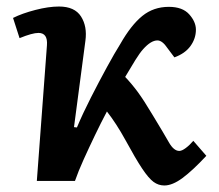

<svg xmlns="http://www.w3.org/2000/svg" viewBox="-20 -555 671 589"><path d="M207 -165 216 -164Q234 -207 259 -256Q284 -305 308 -349Q332 -393 349 -420Q382 -478 416.5 -506Q451 -534 498 -534Q540 -534 560.5 -511Q581 -488 581 -464Q581 -437 564.5 -414Q548 -391 515 -379L494 -407Q478 -431 463 -431Q443 -431 419 -404Q409 -393 395 -370.5Q381 -348 364 -319Q384 -298 402.5 -273Q421 -248 449 -201Q483 -145 498 -118.5Q513 -92 530 -92Q538 -92 550 -101Q562 -110 573 -123L613 -77Q571 -32 540 -9Q509 14 484 14Q466 14 451 3Q436 -8 416 -38Q396 -68 365 -125Q337 -176 308 -213Q290 -179 271.5 -140.5Q253 -102 236.5 -65.5Q220 -29 210 0H93L124 -416Q127 -454 98 -454Q79 -454 40 -438L20 -500Q48 -514 88.5 -524.5Q129 -535 161 -535Q209 -535 228.5 -504.5Q248 -474 242 -430Z"/></svg>

Font: Literata 7pt SemiBold
Style: Italic
Weight: 600
Italic angle: -2°
Designer: Latin by Veronika Burian and Jose Scaglione. Greek by Irene Vlachou. Cyrillic by Vera Evstafieva
Foundry: TypeTogether
Version: Version 3.002